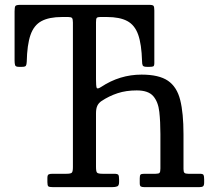

<svg xmlns="http://www.w3.org/2000/svg" viewBox="-20 -770 870 790"><path d="M175 -20.5V-37.5Q175 -49.5 179.8 -52.2Q184.5 -55 196 -55H253Q271 -55 275.5 -59.5Q280 -64 280 -82.5V-677.5Q280 -692 276.2 -696Q272.5 -700 260.5 -700H235Q182 -700 150.8 -683.2Q119.5 -666.5 105.5 -626.2Q91.5 -586 90 -515.5Q89.5 -504 86.5 -499.5Q83.5 -495 71 -495H57Q44 -495 42 -502.2Q40 -509.5 40 -520.5V-723.5Q40 -741 43.5 -745.5Q47 -750 64 -750H594Q608.5 -750 611.8 -745.8Q615 -741.5 615 -726.5V-510.5Q615 -499.5 611 -497.2Q607 -495 596 -495H584Q570 -495 567.2 -500.8Q564.5 -506.5 564.5 -518.5Q562.5 -588 548.5 -627.5Q534.5 -667 503.5 -683.5Q472.5 -700 420 -700H394Q380.5 -700 377.8 -696Q375 -692 375 -678.5V-444Q375 -415.5 377.8 -408.8Q380.5 -402 396.5 -412.5Q473 -463 562.5 -463Q634 -463 671 -437.8Q708 -412.5 721.5 -358.5Q735 -304.5 735 -218V-74.5Q735 -62.5 739 -58.8Q743 -55 754.5 -55H802.5Q815 -55 817.5 -50Q820 -45 820 -32V-19Q820 -7 815.5 -3.5Q811 0 800 0H575Q564.5 0 559.8 -2.5Q555 -5 555 -16V-36Q555 -48 558.2 -51.5Q561.5 -55 573.5 -55H620.5Q633 -55 636.5 -59Q640 -63 640 -76.5V-218Q640 -269 635.5 -309.8Q631 -350.5 610.8 -374.2Q590.5 -398 542.5 -398Q499 -398 464 -386.5Q429 -375 398 -354.5Q386.5 -347 380.8 -335.5Q375 -324 375 -303.5V-83.5Q375 -64.5 379.2 -59.8Q383.5 -55 402 -55H449Q464 -55 467 -50.5Q470 -46 470 -30.5V-21Q470 -6 462.2 -3Q454.5 0 441 0H198Q183 0 179 -3.2Q175 -6.5 175 -20.5Z"/></svg>

Font: Besley* Narrow
Style: Regular
Weight: 400
Width: 4
Designer: Owen Earl
Foundry: indestructible type*
Version: Version 3.000; ttfautohint (v1.8.3)